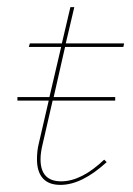

<svg xmlns="http://www.w3.org/2000/svg" viewBox="-20 -513 375 540"><path d="M163 -381 131 -240H304V-230H128L100 -108Q94 -84 94 -65Q94 -3 152 -3Q209 -3 273 -64L280 -57Q210 7 150 7Q117 7 100.5 -11.5Q84 -30 84 -65Q84 -89 89 -109L117 -230H29V-240H119L152 -381H61L64 -391H154L178 -493H189L165 -391H329L327 -381Z"/></svg>

Font: Ysabeau Infant Hairline
Style: Italic
Weight: 100
Italic angle: -12°
Designer: Christian Thalmann (Catharsis Fonts)
Version: Version 0.003